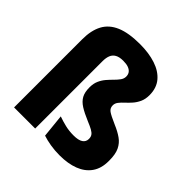

<svg xmlns="http://www.w3.org/2000/svg" viewBox="-182 -819 970 970"><g transform="rotate(45 303.5 -333.5)"><path d="M50.9 0V-487.4Q50.9 -550.2 73.3 -592.2Q95.7 -634.2 145.1 -655.3Q194.5 -676.3 275.2 -676.3Q338.8 -676.3 387.4 -660.2Q436 -644.2 463.6 -611.3Q491.2 -578.4 491.2 -527.7Q491.2 -499 481.5 -478.1Q471.8 -457.2 457.7 -441.3Q443.6 -425.4 429.4 -412.5Q415.3 -399.6 405.6 -387.1Q395.9 -374.6 395.9 -360.5V-359.2Q395.9 -340.2 411.2 -329Q426.6 -317.8 471.8 -298.2Q506.3 -283.7 530.7 -266.5Q555.1 -249.4 568 -222.5Q580.9 -195.6 580.9 -151.3V-145.8Q580.9 -93.8 556.5 -59.4Q532.1 -24.9 488.2 -8.1Q444.2 8.8 384.9 8.8Q349.1 8.8 317.9 3.5Q286.8 -1.8 262.5 -9.9L249.8 -134.8Q275.8 -125.6 303.4 -118.9Q331 -112.2 363.5 -112.2Q397.7 -112.2 414.3 -123.2Q430.9 -134.3 430.9 -154V-156.2Q430.9 -169.4 424.6 -178.5Q418.4 -187.5 403.7 -195.8Q389 -204 363.5 -214.4Q322.5 -231.6 297.2 -247.6Q271.9 -263.6 260.2 -285.1Q248.6 -306.6 248.6 -340.1V-342.1Q248.6 -369 257.9 -389.6Q267.2 -410.1 281.1 -426.1Q295 -442.1 308.9 -455.8Q322.8 -469.6 332.1 -482.7Q341.5 -495.9 341.5 -510.9Q341.5 -525.4 334.1 -535.7Q326.7 -545.9 311.9 -551.4Q297.2 -556.9 274.6 -556.9Q247.2 -556.9 231.2 -547.9Q215.1 -538.9 208.4 -522.1Q201.7 -505.3 201.7 -481.5V0Z"/></g></svg>

Font: Anek Devanagari Medium
Style: Regular
Weight: 500
Designer: Kailash Malviya (Devanagari) & Yesha Goshar (Latin)
Foundry: Ek Type
Version: Version 1.003